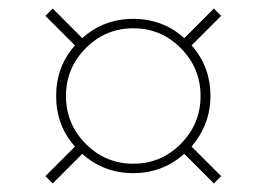

<svg xmlns="http://www.w3.org/2000/svg" viewBox="-20 -525 622 448"><path d="M291 -121Q222 -121 172 -166L103 -97L86 -114L155 -183Q111 -232 111 -301Q111 -370 155 -419L86 -488L103 -505L172 -436Q222 -481 291 -481Q360 -481 410 -436L479 -505L496 -488L427 -419Q471 -370 471 -301Q471 -235 427 -183L496 -114L479 -97L410 -166Q359 -121 291 -121ZM180 -412.5Q134 -366 134 -301Q134 -236 180 -189.5Q226 -143 291 -143Q356 -143 402 -189.5Q448 -236 448 -301Q448 -366 402 -412.5Q356 -459 291 -459Q226 -459 180 -412.5Z"/></svg>

Font: Nacelle Thin
Style: Regular
Weight: 100
Designer: Sora Sagano
Foundry: Sora Sagano
Version: Version 1.000;FEAKit 1.0